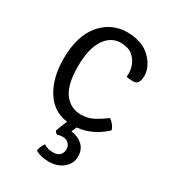

<svg xmlns="http://www.w3.org/2000/svg" viewBox="-176 -599 822 914"><g transform="rotate(30 235.0 -141.5)"><path d="M420.5 -60Q343 12 247 12Q146 12 96 -67.5Q52 -137.5 52 -241.5Q52 -371 113.5 -440Q170 -502.5 253 -502.5Q340.5 -502.5 387.5 -451Q426.5 -409 426.5 -360.5Q426.5 -341.5 419.2 -327.5Q412 -313.5 391.8 -313.5Q371.5 -313.5 355.5 -317Q360.5 -387 316 -424Q293 -443.5 251 -443.5Q196.5 -443.5 163 -392.2Q129.5 -341 129.5 -243.2Q129.5 -145.5 163.5 -98.8Q197.5 -52 257 -52Q294 -52 325.8 -69.2Q357.5 -86.5 385 -107.5Q396 -100.5 406.8 -87Q417.5 -73.5 420.5 -60ZM207.5 87.5Q195 82 192 72.5Q208.5 24.5 225 -6.5H278.5Q269.5 8 257.5 39.5Q293 43 319 65.5Q345 88 345 127.5Q345 167 313.5 192.8Q282 218.5 236 218.5Q190 218.5 161 200.5Q162.5 180 179 156Q202.5 170 230 170Q257.5 170 268.8 156.5Q280 143 280 125.8Q280 108.5 268.5 95.5Q257 82.5 237.2 82.5Q217.5 82.5 207.5 87.5Z"/></g></svg>

Font: Signika-CLs Light
Style: CLs-Regular
Weight: 300
Version: Version 2.003;gftools[0.9.32]